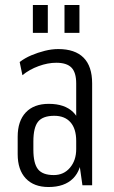

<svg xmlns="http://www.w3.org/2000/svg" viewBox="-20 -744 458 771"><path d="M286 -176V-409Q286 -453 267 -472.5Q248 -492 206 -492Q172 -492 135 -478.5Q98 -465 70 -442L59 -495Q80 -511 106 -522Q132 -533 160 -540Q188 -547 214 -547Q281 -547 315.5 -512.5Q350 -478 350 -409V0H311ZM175 7Q116 7 83.5 -27.5Q51 -62 51 -125V-195Q51 -258 83.5 -292.5Q116 -327 176 -327Q240 -327 274 -293.5Q308 -260 308 -197V-126Q308 -62 273.5 -27.5Q239 7 175 7ZM196 -41Q236 -41 261 -70.5Q286 -100 286 -145V-178Q286 -227 263 -253Q240 -279 198 -279Q152 -279 133 -255.5Q114 -232 114 -176V-143Q114 -88 132.5 -64.5Q151 -41 196 -41ZM172 -724V-612H112V-724ZM299 -724V-612H239V-724Z"/></svg>

Font: Pathway Extreme Condensed ExtraLight
Style: Regular
Weight: 250
Width: 3
Version: Version 1.001;gftools[0.9.26]